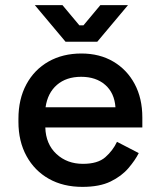

<svg xmlns="http://www.w3.org/2000/svg" viewBox="-20 -716 624 750"><path d="M302 14Q227 14 171 -17.5Q115 -49 83.5 -106.5Q52 -164 52 -240V-252Q52 -329 83 -386.5Q114 -444 169.5 -475.5Q225 -507 298 -507Q369 -507 422.5 -475.5Q476 -444 506 -388Q536 -332 536 -257V-218H157Q159 -153 200.5 -114.5Q242 -76 304 -76Q362 -76 391.5 -102Q421 -128 437 -162L522 -118Q508 -90 481.5 -59Q455 -28 412 -7Q369 14 302 14ZM158 -297H431Q427 -353 391 -384.5Q355 -416 297 -416Q239 -416 202.5 -384.5Q166 -353 158 -297ZM236 -553 116 -696H224L290 -617H306L372 -696H480L360 -553Z"/></svg>

Font: Space Grotesk Medium
Style: Regular
Weight: 500
Designer: Florian Karsten
Foundry: Florian Karsten
Version: Version 2.000